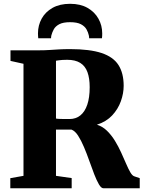

<svg xmlns="http://www.w3.org/2000/svg" viewBox="-20 -1014 772 1034"><path d="M35.5 0V-54.5L106.5 -67V-670.5L36.5 -686V-743H189Q220.5 -743 246.2 -744.8Q272 -746.5 298 -748Q324 -749.5 357.5 -749.5Q463.5 -749.5 526.8 -728.5Q590 -707.5 618 -663.8Q646 -620 646 -551.5Q646 -511 630.8 -468.5Q615.5 -426 583.8 -392.2Q552 -358.5 502 -342.5Q532.5 -333 556.2 -309.8Q580 -286.5 598.8 -256Q617.5 -225.5 632.2 -193.2Q647 -161 659 -132.8Q671 -104.5 682 -85.8Q693 -67 704.5 -64L732.5 -54.5V0H537.5Q525 0 512.8 -21Q500.5 -42 487.5 -75.5Q474.5 -109 461 -147.5Q447.5 -186 432.2 -222Q417 -258 400.5 -283.5Q384 -309 365 -316Q355.5 -316 344.5 -316Q333.5 -316 322.2 -316Q311 -316 300.5 -316Q290 -316 281.5 -316V-67L366 -55V0ZM355 -373Q388.5 -373 412.8 -392.5Q437 -412 450 -450.2Q463 -488.5 463 -544.5Q463 -592.5 451 -625.5Q439 -658.5 412.2 -675.2Q385.5 -692 341.5 -692Q326 -692 315.2 -691.2Q304.5 -690.5 296.5 -689.2Q288.5 -688 281.5 -687V-375.5Q289 -374 303.5 -373.5Q318 -373 332.8 -373Q347.5 -373 355 -373ZM357.5 -993.5Q413 -993.5 451.5 -971.5Q490 -949.5 510.2 -913.2Q530.5 -877 530.5 -834Q530.5 -826.5 530.2 -820.2Q530 -814 529 -808H460Q460 -810.5 459.8 -814.5Q459.5 -818.5 458.5 -823Q455 -839.5 445.8 -856Q436.5 -872.5 415.8 -883.5Q395 -894.5 357.5 -894.5Q320 -894.5 299.2 -883.5Q278.5 -872.5 269.5 -855.8Q260.5 -839 256.5 -823Q255.5 -818.5 255.2 -814.5Q255 -810.5 255 -808H186Q185.5 -814 185 -820.2Q184.5 -826.5 184.5 -834Q184.5 -877.5 204.5 -913.8Q224.5 -950 263.2 -971.8Q302 -993.5 357.5 -993.5Z"/></svg>

Font: Merriweather 48pt Black
Style: Regular
Weight: 900
Version: Version 2.100